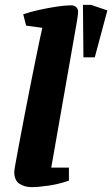

<svg xmlns="http://www.w3.org/2000/svg" viewBox="-20 -764 464 794"><path d="M325 -527 323 -744H356L424 -721L372 -527ZM112 10Q82 10 60.5 -4Q39 -18 39 -54Q39 -60 45 -93Q51 -126 60.5 -176.5Q70 -227 81.5 -287Q93 -347 105 -407Q117 -467 127.5 -519Q138 -571 145.5 -606Q153 -641 155 -649L88 -658L76 -705Q105 -715 141.5 -723Q178 -731 213.5 -736.5Q249 -742 273 -742Q287 -742 295 -734.5Q303 -727 303 -716Q303 -714 302 -703Q301 -692 298 -675L192 -71H265V-17Q222 -2 178.5 4Q135 10 112 10Z"/></svg>

Font: Manuale ExtraBold
Style: Italic
Weight: 800
Italic angle: -11°
Designer: Eduardo Tunni / Pablo Cosgaya
Foundry: Eduardo Tunni / Pablo Cosgaya
Version: Version 1.002